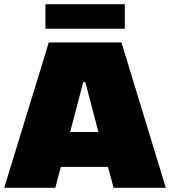

<svg xmlns="http://www.w3.org/2000/svg" viewBox="-27 -889 805 909"><path d="M-7 0 204 -688H548L758 0H511L484 -99H261L235 0ZM305 -264H439L377 -500H367ZM188 -753V-869H564V-753Z"/></svg>

Font: Saira SemiExpanded Black
Style: Regular
Weight: 900
Width: 6
Designer: Hector Gatti with collaboration of the Omnibus-Type team
Foundry: Omnibus-Type
Version: Version 1.101